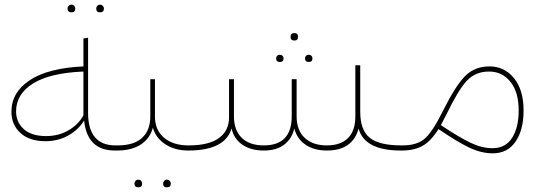

<svg xmlns="http://www.w3.org/2000/svg" viewBox="-20 -646 2339 824"><path d="M287 -593Q270 -593 270 -609Q270 -616 275 -621Q280 -626 287 -626Q294 -626 298.5 -621Q303 -616 303 -609Q303 -593 287 -593ZM409 -593Q393 -593 393 -609Q393 -616 397.5 -621Q402 -626 409 -626Q416 -626 421 -621Q426 -616 426 -609Q426 -593 409 -593ZM485 -22 497 -11 483 0H473Q354 0 341 -129Q317 -89 273 -64.5Q229 -40 175 -40Q106 -40 67.5 -75.5Q29 -111 29 -166Q29 -250 108 -302Q187 -354 338 -361V-481L358 -484V-162Q358 -22 476 -22ZM178 -62Q232 -62 274.5 -87Q317 -112 338 -151V-339Q194 -333 121.5 -287.5Q49 -242 49 -168Q49 -122 82 -92Q115 -62 178 -62Z M789 -22 803 -11 788 0Q731 0 690 -26.5Q649 -53 636 -98Q624 -52 584.5 -26Q545 0 483 0L468 -11L485 -22Q555 -22 590 -54.5Q625 -87 625 -146V-306H645V-146Q645 -88 684 -55Q723 -22 789 -22ZM590 142Q590 158 574 158Q557 158 557 142Q557 135 562 130Q567 125 574 125Q581 125 585.5 130Q590 135 590 142ZM713 142Q713 158 696 158Q680 158 680 142Q680 135 684.5 130Q689 125 696 125Q703 125 708 130Q713 135 713 142Z M1259 -488Q1259 -472 1243 -472Q1227 -472 1227 -488Q1227 -504 1243 -504Q1259 -504 1259 -488ZM1165 -396Q1165 -402 1169.5 -406.5Q1174 -411 1181 -411Q1188 -411 1192.5 -406.5Q1197 -402 1197 -396Q1197 -380 1181 -380Q1165 -380 1165 -396ZM1289 -396Q1289 -402 1293.5 -406.5Q1298 -411 1305 -411Q1312 -411 1316.5 -406.5Q1321 -402 1321 -396Q1321 -380 1305 -380Q1289 -380 1289 -396ZM1702 -22 1714 -11 1700 0Q1545 0 1519 -94Q1493 0 1383 0Q1327 0 1290.5 -25.5Q1254 -51 1243 -95Q1233 -51 1200 -25.5Q1167 0 1112 0Q1056 0 1019.5 -25.5Q983 -51 974 -95Q946 0 788 0L773 -11L790 -22Q876 -22 919.5 -53.5Q963 -85 963 -142V-306H984V-147Q984 -87 1017.5 -54.5Q1051 -22 1112 -22Q1232 -22 1232 -147V-306H1253V-147Q1253 -87 1287.5 -54.5Q1322 -22 1383 -22Q1442 -22 1473.5 -53.5Q1505 -85 1505 -146V-366H1526V-167Q1526 -87 1567 -54.5Q1608 -22 1702 -22Z M2081 -361Q2145 -361 2186 -310.5Q2227 -260 2227 -172Q2227 -88 2192.5 -38Q2158 12 2095 12Q2045 12 1993 -13Q1941 -38 1862 -92Q1829 -40 1793.5 -20Q1758 0 1704 0H1700L1685 -11L1702 -22H1708Q1770 -22 1803.5 -51.5Q1837 -81 1882 -172Q1936 -280 1977 -320.5Q2018 -361 2081 -361ZM2094 -10Q2149 -10 2177.5 -54Q2206 -98 2206 -172Q2206 -251 2170.5 -295Q2135 -339 2079 -339Q2021 -339 1984 -300Q1947 -261 1895 -153Q1877 -118 1872 -109Q1950 -57 1999 -33.5Q2048 -10 2094 -10Z"/></svg>

Font: FiraGO Thin
Style: Regular
Weight: 100
Designer: bBox Type
Foundry: bBox Type GmbH
Version: Version 1.001;PS 001.001;hotconv 1.0.88;makeotf.lib2.5.64775